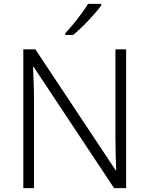

<svg xmlns="http://www.w3.org/2000/svg" viewBox="-20 -1019 769 988"><path d="M501 -991V-999H433C407 -955 353 -887 316 -848V-839H356C406 -879 471 -950 501 -991ZM629 -51V-765H574V-312C574 -257 576 -184 578 -143H575L162 -765H100V-51H155V-502C155 -565 152 -623 150 -675H153L567 -51Z"/></svg>

Font: Noto Sans Tamil UI Light
Style: Regular
Weight: 300
Designer: Jelle Bosma - Monotype Design Team
Foundry: Monotype Imaging Inc.
Version: Version 2.004